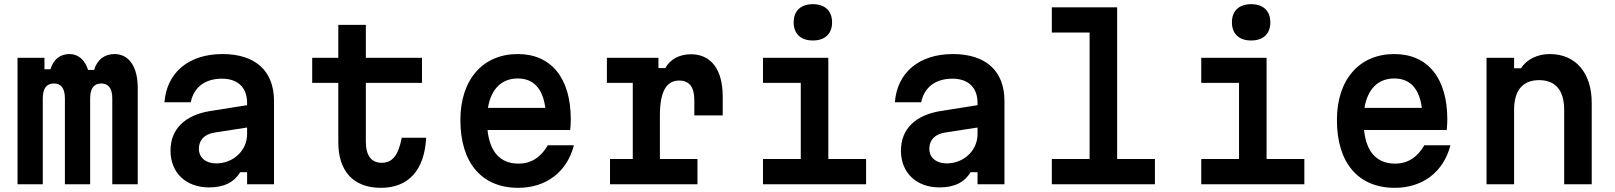

<svg xmlns="http://www.w3.org/2000/svg" viewBox="-20 -883 7740 920"><path d="M64 -606V0H185V-412C185 -459 203 -483 238 -483C273 -483 291 -459 291 -412V0H412V-412C412 -459 430 -483 465 -483C500 -483 518 -459 518 -412V0H640V-462C640 -563 598 -624 529 -624C480 -624 445 -596 431 -548H402C387 -596 355 -624 313 -624C267 -624 235 -597 222 -551H193V-606Z M768 -393H894C909 -465 962 -506 1044 -506C1120 -506 1164 -463 1164 -390V-379L987 -351C865 -331 797 -264 797 -161C797 -56 870 15 982 15C1054 15 1102 -10 1131 -58H1164V0H1293V-399C1293 -543 1204 -624 1046 -624C885 -624 779 -536 768 -393ZM933 -170C933 -212 959 -240 1009 -248L1164 -272V-240C1164 -162 1098 -100 1016 -100C966 -100 933 -128 933 -170Z M1733 -764H1601V-606H1476V-486H1601V-202C1601 -62 1674 17 1805 17C1937 17 2014 -67 2022 -223H1905C1889 -140 1861 -103 1809 -103C1759 -103 1733 -138 1733 -204V-486H2002V-606H1733Z M2186 -308C2186 -102 2289 17 2463 17C2597 17 2697 -59 2730 -187H2605C2572 -130 2526 -99 2465 -99C2377 -99 2327 -155 2316 -260H2712C2714 -276 2715 -293 2715 -311C2715 -509 2621 -624 2461 -624C2293 -624 2186 -501 2186 -308ZM2318 -366C2333 -456 2383 -507 2461 -507C2536 -507 2581 -459 2593 -366Z M2888 -606V-486H3012V-121H2903V0H3322V-121H3142V-329C3142 -442 3172 -497 3234 -497C3283 -497 3307 -466 3307 -403V-330H3443V-421C3443 -550 3387 -623 3291 -623C3236 -623 3191 -599 3168 -557H3135V-606Z M3636 -606V-486H3817V-121H3636V0H4130V-121H3949V-606ZM3783 -776C3783 -721 3817 -689 3875 -689C3933 -689 3967 -721 3967 -776C3967 -831 3933 -863 3875 -863C3817 -863 3783 -831 3783 -776Z M4268 -393H4394C4409 -465 4462 -506 4544 -506C4620 -506 4664 -463 4664 -390V-379L4487 -351C4365 -331 4297 -264 4297 -161C4297 -56 4370 15 4482 15C4554 15 4602 -10 4631 -58H4664V0H4793V-399C4793 -543 4704 -624 4546 -624C4385 -624 4279 -536 4268 -393ZM4433 -170C4433 -212 4459 -240 4509 -248L4664 -272V-240C4664 -162 4598 -100 4516 -100C4466 -100 4433 -128 4433 -170Z M5020 -848V-727H5201V-121H5020V0H5514V-121H5333V-848Z M5736 -606V-486H5917V-121H5736V0H6230V-121H6049V-606ZM5883 -776C5883 -721 5917 -689 5975 -689C6033 -689 6067 -721 6067 -776C6067 -831 6033 -863 5975 -863C5917 -863 5883 -831 5883 -776Z M6386 -308C6386 -102 6489 17 6663 17C6797 17 6897 -59 6930 -187H6805C6772 -130 6726 -99 6665 -99C6577 -99 6527 -155 6516 -260H6912C6914 -276 6915 -293 6915 -311C6915 -509 6821 -624 6661 -624C6493 -624 6386 -501 6386 -308ZM6518 -366C6533 -456 6583 -507 6661 -507C6736 -507 6781 -459 6793 -366Z M7103 0H7235V-356C7235 -450 7276 -499 7355 -499C7434 -499 7475 -450 7475 -356V0H7607V-390C7607 -534 7530 -624 7406 -624C7347 -624 7296 -599 7268 -556H7235V-606H7103Z"/></svg>

Font: Martian Mono Std Md
Style: Regular
Weight: 500
Monospace: yes
Designer: Roman Shamin
Foundry: Evil Martians
Version: Version 1.000